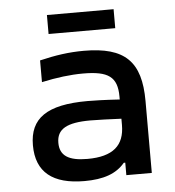

<svg xmlns="http://www.w3.org/2000/svg" viewBox="-50 -711 700 766"><g transform="rotate(-5 300.0 -327.5)"><path d="M300 -509C240 -509 186 -501 123 -486V-399C182 -412 239 -419 289 -419C390 -419 426 -394 426 -315V-303C365 -307 321 -308 297 -308C134 -308 65 -259 65 -151C65 -43 131 9 258 9C334 9 386 -9 420 -50H426V0H528V-288C528 -446 465 -509 300 -509ZM166 -588H433V-664H166ZM167 -152C167 -207 207 -230 302 -230C331 -230 381 -228 426 -226V-201C426 -119 380 -78 277 -78C201 -78 167 -101 167 -152Z"/></g></svg>

Font: LT Wave Mono Medium
Style: Regular
Weight: 500
Designer: Daniel Lyons
Version: Version 2.5 (Glyphs App)